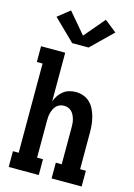

<svg xmlns="http://www.w3.org/2000/svg" viewBox="-143 -1056 787 1129"><g transform="rotate(15 250.0 -492.0)"><path d="M28 0V-96H63V-639H28V-735H175V-439Q182 -458 193.5 -475Q205 -492 221 -504.5Q237 -517 256.5 -522.5Q276 -528 296 -528Q320 -528 342.5 -520Q365 -512 382 -495.5Q399 -479 409.5 -457.5Q420 -436 426 -413.5Q432 -391 434.5 -367.5Q437 -344 437 -320V-96H472V0H289V-96H325V-320Q325 -333 324 -345.5Q323 -358 319.5 -370Q316 -382 310.5 -393.5Q305 -405 296 -414Q287 -423 275 -427.5Q263 -432 250 -432Q237 -432 225 -427.5Q213 -423 204 -414Q195 -405 189.5 -393.5Q184 -382 180.5 -370Q177 -358 176 -345.5Q175 -333 175 -320V-96H211V0ZM200 -800 71 -926 144 -984 250 -859 356 -984 429 -926 300 -800Z"/></g></svg>

Font: Iosevka Gothic
Style: Bold
Weight: 700
Monospace: yes
Designer: Belleve Invis
Foundry: Belleve Invis
Version: Version 15.5.1; ttfautohint (v1.8.4)